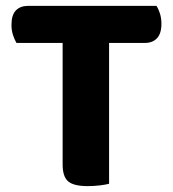

<svg xmlns="http://www.w3.org/2000/svg" viewBox="-20 -626 590 653"><path d="M351 -480V-1Q340 2 320 4.5Q300 7 278 7Q231 7 212 -9Q193 -25 193 -67V-480H36Q30 -490 24.5 -506Q19 -522 19 -541Q19 -575 34 -590.5Q49 -606 75 -606H512Q519 -596 524 -580Q529 -564 529 -545Q529 -512 514 -496Q499 -480 473 -480Z"/></svg>

Font: Baloo 2 Latin
Style: Bold
Weight: 400
Designer: Sarang Kulkarni and Ek Type
Foundry: Ek Type
Version: Version 1.001